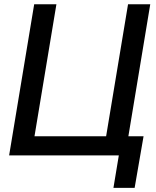

<svg xmlns="http://www.w3.org/2000/svg" viewBox="-20 -748 753 924"><path d="M582.5 0H23.9L144.5 -727.5H251.5L146 -92.3H490.7L596.2 -727.5H703.1ZM525.9 156.2 551.8 0H513.7L528.8 -92.3H670.9L627.9 156.2Z"/></svg>

Font: Inter Display Medium
Style: Italic
Weight: 500
Italic angle: -9.39999°
Designer: Rasmus Andersson
Foundry: rsms
Version: Version 4.000;git-a52131595